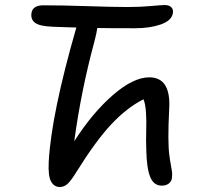

<svg xmlns="http://www.w3.org/2000/svg" viewBox="-20 -728 796 760"><path d="M620.1 6.8Q588.4 6.8 574.5 -27.8Q560.5 -62.5 559.1 -132.8Q557.6 -173.8 558.8 -210.2Q560.1 -246.6 557.9 -282Q555.7 -317.4 547.9 -335Q482.9 -302.2 421.1 -236.6Q359.4 -170.9 282.2 -46.9Q262.2 -14.2 248.3 -1Q234.4 12.2 216.8 12.2Q193.8 12.2 181.9 -10Q169.9 -32.2 172.9 -87.9Q183.1 -275.4 282.2 -619.1Q265.1 -619.1 231 -620.6Q196.8 -622.1 189.9 -622.1Q135.7 -624 117.9 -638.4Q100.1 -652.8 105 -678.2Q110.4 -707 151.9 -707Q226.1 -707 327.4 -703.6Q428.7 -700.2 484.9 -700.2Q534.7 -700.2 577.1 -704.1Q619.6 -708 631.8 -708Q650.4 -708 658.7 -698.7Q667 -689.5 664.1 -674.8Q658.7 -646 616 -631.1Q573.2 -616.2 515.1 -616.2Q409.2 -616.2 365.2 -617.2Q363.3 -600.1 353 -561Q300.8 -367.7 273.9 -168.9Q346.2 -281.7 427 -351.8Q507.8 -421.9 570.8 -421.9Q656.2 -421.9 649.9 -299.8Q642.6 -162.6 650.9 -109.9Q652.3 -96.7 656.2 -75.9Q660.2 -55.2 661.1 -46.9Q662.1 -38.6 660.2 -20Q657.2 -7.8 646.7 -0.5Q636.2 6.8 620.1 6.8Z"/></svg>

Font: Shantell Sans Normal
Style: Italic
Weight: 400
Italic angle: -11.31°
Designer: Stephen Nixon, Anya Danilova, Shantell Martin
Foundry: Arrow Type
Version: Version 1.006;[559af2be0]